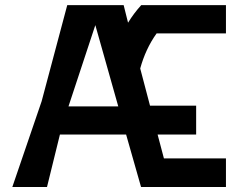

<svg xmlns="http://www.w3.org/2000/svg" viewBox="-20 -748 973 768"><path d="M474.6 -727.5C474.6 -727.5 249 -727.5 249 -727.5L146.5 -342.8L29.3 0H168L219.7 -210H484.4L543.9 -1L544.9 0H883.8V-114.3H635.7L610.4 -210H764.6V-325.2H580.1L541 -473.6V-474.6C554.7 -524.4 576.2 -572.3 606.4 -614.3H883.8V-727.5H544.9C525.4 -706.1 507.8 -682.6 492.2 -657.2ZM361.3 -647.5 453.1 -322.3H253.9Z"/></svg>

Font: DropForged
Style: Regular
Weight: 400
Designer: Antoine
Version: Version 1.0